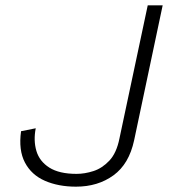

<svg xmlns="http://www.w3.org/2000/svg" viewBox="-20 -688 672 720"><path d="M265 12Q199 12 148.5 -10Q98 -32 73.5 -78.5Q49 -125 59 -196L114 -207Q105 -161 116.5 -122Q128 -83 165 -59.5Q202 -36 267 -36Q298 -36 330.5 -46.5Q363 -57 390 -85.5Q417 -114 428 -169L534 -668H590L483 -162Q464 -73 405.5 -30.5Q347 12 265 12Z"/></svg>

Font: Atkinson Hyperlegible Mono ExtraLight
Style: Italic
Weight: 200
Italic angle: -12°
Monospace: yes
Designer: Elliott Scott, Megan Eiswerth, Linus Boman, Theodore Petrosky, Letters from Sweden
Foundry: Applied Design Works, Letters from Sweden
Version: Version 2.001